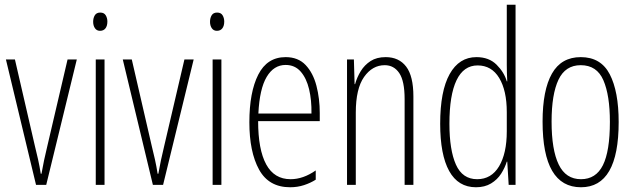

<svg xmlns="http://www.w3.org/2000/svg" viewBox="-20 -780 2676 810"><path d="M132 0 5 -529H43L127 -165Q134 -137 140.5 -108Q147 -79 152 -47H155Q165 -104 179 -161L265 -529H304L175 0Z M403 -727Q419 -727 426 -715.5Q433 -704 433 -689Q433 -671 425 -660.5Q417 -650 402 -650Q388 -650 380.5 -661Q373 -672 373 -688Q373 -704 380 -715.5Q387 -727 403 -727ZM421 -529V0H384V-529Z M625 0 498 -529H536L620 -165Q627 -137 633.5 -108Q640 -79 645 -47H648Q658 -104 672 -161L758 -529H797L668 0Z M896 -727Q912 -727 919 -715.5Q926 -704 926 -689Q926 -671 918 -660.5Q910 -650 895 -650Q881 -650 873.5 -661Q866 -672 866 -688Q866 -704 873 -715.5Q880 -727 896 -727ZM914 -529V0H877V-529Z M1185 -539Q1238 -539 1269.5 -505.5Q1301 -472 1315 -418Q1329 -364 1329 -303V-269H1069Q1069 -149 1103 -86.5Q1137 -24 1206 -24Q1259 -24 1312 -61V-22Q1290 -8 1262.5 1Q1235 10 1204 10Q1114 10 1073 -64.5Q1032 -139 1032 -264Q1032 -391 1069.5 -465Q1107 -539 1185 -539ZM1185 -506Q1135 -506 1105 -455.5Q1075 -405 1070 -301H1294Q1295 -357 1284 -403.5Q1273 -450 1248.5 -478Q1224 -506 1185 -506Z M1607 -539Q1663 -539 1693.5 -499Q1724 -459 1724 -373V0H1687V-362Q1687 -438 1664.5 -471.5Q1642 -505 1603 -505Q1551 -505 1516 -455.5Q1481 -406 1481 -305V0H1444V-529H1473L1476 -425H1478Q1486 -454 1502 -480Q1518 -506 1543.5 -522.5Q1569 -539 1607 -539Z M1988 10Q1913 10 1875 -58.5Q1837 -127 1837 -258Q1837 -396 1877 -467.5Q1917 -539 1990 -539Q2043 -539 2075 -507Q2107 -475 2118 -437H2120Q2119 -456 2118.5 -473Q2118 -490 2118 -506V-760H2155V0H2126L2120 -98H2118Q2110 -72 2094 -47Q2078 -22 2051.5 -6Q2025 10 1988 10ZM1993 -24Q2053 -24 2085.5 -78.5Q2118 -133 2118 -226V-307Q2118 -398 2086 -451Q2054 -504 1995 -504Q1936 -504 1906 -441.5Q1876 -379 1876 -258Q1876 -147 1903.5 -85.5Q1931 -24 1993 -24Z M2590 -265Q2590 10 2431 10Q2269 10 2269 -267Q2269 -400 2308.5 -469.5Q2348 -539 2430 -539Q2515 -539 2552.5 -466.5Q2590 -394 2590 -265ZM2307 -267Q2307 -148 2337 -86Q2367 -24 2431 -24Q2494 -24 2523.5 -83Q2553 -142 2553 -266Q2553 -378 2525.5 -441.5Q2498 -505 2430 -505Q2365 -505 2336 -443.5Q2307 -382 2307 -267Z"/></svg>

Font: Noto Sans Gurmukhi ExtraCondensed ExtraLight
Style: Regular
Weight: 200
Width: 2
Designer: Jelle Bosma - Monotype Design Team
Foundry: Monotype Imaging Inc.
Version: Version 2.004; ttfautohint (v1.8.4.7-5d5b)